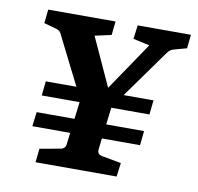

<svg xmlns="http://www.w3.org/2000/svg" viewBox="-63 -567 652 632"><g transform="rotate(10 263.0 -251.0)"><path d="M70 -163H429L424 -115H64ZM82 -268H442L437 -220H77ZM214 -209 102 -432Q97 -442 84 -445L44 -456L49 -502H274L269 -456L214 -444L299 -258H271L397 -444L342 -456L348 -502H526L521 -456L481 -445Q473 -443 468.5 -440Q464 -437 459 -431L300 -209ZM95 0 100 -46 167 -58Q185 -61 186 -77L206 -241H312L292 -77Q291 -61 307 -58L372 -46L366 0Z"/></g></svg>

Font: Yrsa SemiBold
Style: Italic
Weight: 600
Italic angle: -7.10001°
Version: Version 2.004